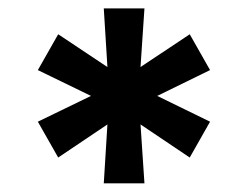

<svg xmlns="http://www.w3.org/2000/svg" viewBox="-20 -747 580 449"><path d="M222.7 -318.2H317.8L308.6 -456L423.7 -378.6L471.2 -462.4L347.7 -522.7L471.2 -583.1L423.7 -666.9L308.6 -590.2L317.8 -727.3H222.7L231.2 -590.2L116.1 -666.9L68.5 -583.1L192.8 -522.7L68.5 -462.4L116.1 -378.6L231.2 -456Z"/></svg>

Font: RED Number
Style: Bold
Weight: 700
Designer: RED UED
Foundry: rsms
Version: Version 1.003;FEAKit 1.0